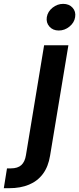

<svg xmlns="http://www.w3.org/2000/svg" viewBox="-120 -779 414 1003"><path d="M110.4 -542.5H237.3L141.6 34.2Q132.3 91.8 104.2 129.4Q76.2 167 31.7 185.5Q-12.7 204.1 -71.8 204.1H-100.1L-83.5 100.6H-63.5Q-27.3 100.6 -8.5 83.3Q10.3 65.9 15.6 31.2ZM187 -619.6Q156.2 -619.6 138.2 -640.1Q120.1 -660.6 124.5 -689.5Q129.4 -718.8 154.5 -738.8Q179.7 -758.8 210 -758.8Q240.7 -758.8 259 -738.8Q277.3 -718.8 272.5 -689.5Q268.1 -660.6 242.9 -640.1Q217.8 -619.6 187 -619.6Z"/></svg>

Font: Inter 16pt SemiBold
Style: Italic
Weight: 600
Italic angle: -9.3988°
Version: Version 4.001;git-66647c0bb